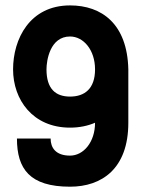

<svg xmlns="http://www.w3.org/2000/svg" viewBox="-20 -704 533 724"><path d="M29.3 -442.4C29.3 -328.1 103.5 -222.7 244.1 -222.7C279.8 -222.7 311.5 -229.5 338.4 -241.2C338.4 -168 294.9 -117.2 244.1 -117.2C189.5 -117.2 170.9 -147.5 170.9 -181.6H43.9C43.9 -67.4 91.8 0 244.1 0C363.3 0 463.9 -67.4 463.9 -241.2V-442.4C460 -614.3 363.3 -683.6 244.1 -683.6C91.8 -683.6 29.3 -556.6 29.3 -442.4ZM155.3 -442.4C155.3 -476.6 168.9 -566.4 244.1 -566.4C294.9 -566.4 338.4 -515.6 338.4 -442.4C338.4 -369.1 298.8 -339.8 244.1 -339.8C189.5 -339.8 155.3 -369.1 155.3 -442.4Z"/></svg>

Font: Saman Dere
Style: Regular
Weight: 400
Designer: Tuna Ça_lar Gümü_
Foundry: Tuna Ça_lar Gümü_
Version: Version 1.001;hotconv 1.0.109;makeotfexe 2.5.65596